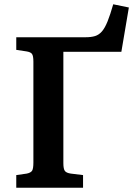

<svg xmlns="http://www.w3.org/2000/svg" viewBox="-20 -877 622 897"><path d="M56 0V-59L105 -66Q124 -70 130 -79.5Q136 -89 136 -118V-589Q136 -616 129.5 -625Q123 -634 103 -637L56 -644V-703H380Q406 -703 424 -708.5Q442 -714 456 -730Q470 -746 482.5 -777Q495 -808 509 -857L582 -842L547 -635H276V-115Q276 -88 283 -78.5Q290 -69 311 -66L368 -59V0Z"/></svg>

Font: Literata 18pt SemiBold
Style: Regular
Weight: 600
Designer: Latin by Veronika Burian and Jose Scaglione. Greek by Irene Vlachou. Cyrillic by Vera Evstafieva.
Foundry: TypeTogether
Version: Version 3.103;gftools[0.9.29]